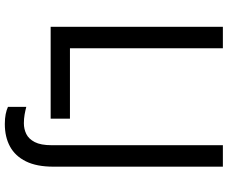

<svg xmlns="http://www.w3.org/2000/svg" viewBox="-94 -660 944 796"><g transform="rotate(90 378.0 -262.0)"><path d="M91 0V-714H180V-80H472V0ZM494 190Q471 190 453.5 186.5Q436 183 423 177V101Q438 105 455 108Q472 111 491 111Q515 111 535.5 101Q556 91 569 66Q582 41 582 -4V-714H671V-11Q671 58 649 102.5Q627 147 587.5 168.5Q548 190 494 190Z"/></g></svg>

Font: Noto Sans Display
Style: Regular
Weight: 400
Designer: Monotype Design Team
Foundry: Monotype Imaging Inc.
Version: Version 2.003